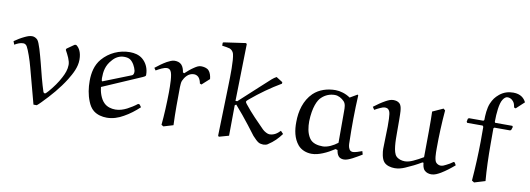

<svg xmlns="http://www.w3.org/2000/svg" viewBox="-77 -1023 3787 1372"><g transform="rotate(10 1816.5 -337.0)"><path d="M412 -460 362 -425C360 -423 358 -420 358 -417C358 -415 358 -413 359 -412C376 -380 396 -344 396 -312C396 -279 384 -248 368 -218C347 -177 319 -139 289 -104C281 -96 270 -82 265 -82C262 -82 255 -83 252 -92C236 -139 211 -235 197 -293C181 -353 160 -435 143 -452C133 -462 119 -469 104 -469C86 -469 69 -462 52 -454C26 -442 2 -427 -21 -411L-12 -387C11 -400 29 -408 51 -408C63 -408 72 -401 78 -391C91 -369 116 -298 129 -247L198 11H222C227 8 241 -6 252 -17C311 -77 366 -140 411 -212C439 -258 466 -307 466 -362C466 -416 447 -445 429 -459C427 -462 423 -462 420 -462C418 -462 415 -462 412 -460Z M693 -396C714 -422 744 -438 777 -438C796 -438 809 -435 821 -428C845 -412 861 -379 867 -354C868 -351 868 -347 868 -344C868 -328 861 -320 855 -318L653 -238L649 -242C648 -248 647 -254 647 -260C647 -309 654 -354 693 -396ZM933 -319C940 -322 950 -327 953 -332C954 -333 954 -336 954 -340C954 -382 937 -423 904 -450C878 -471 845 -478 812 -478C736 -478 664 -445 615 -388C576 -343 564 -284 564 -226C564 -177 571 -126 590 -80C599 -57 612 -34 632 -18C660 4 695 12 730 12C772 12 813 -2 849 -23C889 -45 925 -73 958 -104L945 -122L934 -124C911 -106 887 -91 862 -78C836 -65 809 -56 780 -56C750 -56 720 -64 698 -85C668 -113 654 -164 651 -197Z M1355 -339 1409 -388C1407 -410 1400 -435 1386 -449C1372 -463 1349 -467 1330 -467C1312 -467 1297 -457 1283 -448C1260 -433 1239 -415 1220 -397L1210 -401C1207 -421 1201 -442 1187 -456C1174 -469 1156 -473 1138 -473C1119 -473 1101 -463 1083 -454C1055 -438 1028 -418 1003 -398L1015 -381C1040 -395 1070 -412 1093 -412C1104 -412 1114 -407 1120 -397C1136 -372 1136 -296 1136 -243C1135 -163 1131 -76 1124 -6L1139 3L1209 -18C1205 -110 1206 -201 1207 -294C1208 -308 1208 -328 1213 -340C1225 -367 1249 -402 1290 -402C1303 -402 1315 -397 1324 -388C1335 -376 1340 -360 1343 -344Z M1628 -266H1615L1624 -679L1618 -686L1458 -663L1453 -659V-638C1472 -636 1499 -631 1509 -628C1524 -622 1535 -609 1539 -594C1551 -548 1548 -438 1546 -359C1543 -240 1539 -120 1536 0L1542 7L1613 -13L1615 -234L1625 -241C1696 -162 1785 -42 1785 -42C1802 -23 1819 -7 1830 -1C1837 4 1855 7 1864 7C1874 7 1888 4 1894 0C1940 -30 1964 -56 1991 -92L1972 -112C1950 -89 1927 -73 1894 -73C1882 -73 1858 -85 1844 -99C1798 -146 1745 -198 1698 -258C1695 -263 1690 -268 1690 -274C1690 -279 1701 -288 1708 -294C1775 -350 1846 -401 1921 -445V-456L1875 -485C1863 -479 1853 -471 1842 -462C1839 -459 1789 -413 1762 -389Z M2414 -431C2382 -454 2339 -466 2307 -466C2248 -466 2190 -449 2147 -408C2090 -352 2069 -272 2069 -193C2068 -135 2078 -75 2116 -30C2141 -1 2179 12 2216 12C2244 12 2270 4 2295 -6C2325 -18 2351 -33 2379 -51L2394 -47C2397 -30 2400 -16 2411 -3C2421 9 2437 12 2451 12C2483 12 2537 -22 2577 -46L2570 -70C2549 -62 2519 -52 2505 -52C2495 -52 2484 -56 2479 -65C2469 -81 2468 -99 2468 -117C2465 -230 2466 -344 2472 -457L2467 -462ZM2392 -99C2372 -84 2362 -78 2341 -68C2326 -61 2303 -54 2286 -54C2249 -54 2208 -62 2187 -95C2164 -130 2159 -173 2159 -215C2162 -316 2189 -372 2213 -393C2239 -418 2272 -431 2308 -431C2333 -431 2358 -417 2376 -398C2392 -381 2392 -355 2392 -329Z M3234 -105 3226 -107C3209 -95 3194 -85 3176 -77C3165 -71 3152 -65 3139 -65C3127 -65 3115 -70 3106 -79C3090 -95 3090 -145 3090 -181C3090 -273 3094 -366 3102 -459L3089 -470L3012 -435C3015 -381 3013 -212 3012 -104C2987 -89 2966 -78 2940 -66C2922 -58 2902 -51 2881 -51C2858 -51 2834 -58 2818 -74C2791 -101 2791 -185 2791 -244C2791 -296 2791 -379 2789 -399C2787 -419 2785 -439 2771 -453C2759 -465 2741 -468 2725 -468C2706 -468 2688 -459 2671 -450C2642 -434 2615 -415 2589 -395L2602 -375C2625 -388 2659 -405 2673 -405C2685 -405 2695 -403 2701 -396C2714 -382 2718 -366 2718 -275C2718 -246 2714 -145 2714 -112C2714 -91 2719 -42 2739 -19C2758 3 2791 10 2819 10C2844 10 2869 3 2892 -7C2932 -24 2970 -43 3007 -65L3015 -64C3017 -45 3020 -24 3034 -10C3047 3 3066 8 3084 8C3108 8 3130 -4 3151 -16C3184 -36 3215 -60 3245 -86Z M3279 -434 3272 -428 3268 -406 3273 -399H3385L3391 -391V-283C3390 -192 3386 -98 3378 1L3395 12L3474 -12C3467 -93 3464 -188 3464 -282V-393L3470 -399H3585L3592 -405L3599 -427L3594 -434H3470L3466 -440C3466 -504 3473 -575 3492 -604C3502 -620 3513 -629 3526 -629C3552 -629 3568 -610 3574 -599C3579 -591 3582 -575 3584 -565L3596 -561L3654 -615C3641 -642 3615 -669 3561 -669C3526 -669 3493 -660 3462 -635C3435 -612 3423 -596 3408 -562C3393 -526 3390 -475 3390 -440L3384 -434Z"/></g></svg>

Font: Neo Euler
Style: Euler
Weight: 500
Designer: Hermann Zapf
Version: Version 000.002